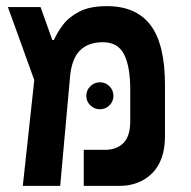

<svg xmlns="http://www.w3.org/2000/svg" viewBox="-20 -609 626 629"><path d="M54.7 0 92.3 -346.7 5.9 -585.9H112.8L151.4 -478H156.7Q167 -502 186.3 -527.6Q205.6 -553.2 240 -571Q274.4 -588.9 330.1 -588.9Q426.3 -588.9 473.4 -526.4Q520.5 -463.9 520.5 -330.1V-163.1Q520.5 -84 479 -42Q437.5 0 370.6 0H254.4V-118.2H324.7Q361.3 -118.2 384 -140.1Q406.7 -162.1 406.7 -212.4V-315.4Q406.7 -391.1 386.5 -430.9Q366.2 -470.7 316.9 -470.7Q269 -470.7 241.9 -443.6Q214.8 -416.5 209.5 -357.9L177.2 0ZM307.1 -251Q289.1 -251 275.9 -263.9Q262.7 -276.9 262.7 -294.9Q262.7 -313.5 275.9 -326.4Q289.1 -339.4 307.1 -339.4Q325.7 -339.4 338.6 -326.4Q351.6 -313.5 351.6 -294.9Q351.6 -276.9 338.6 -263.9Q325.7 -251 307.1 -251Z"/></svg>

Font: CaskaydiaCove NF SemiBold
Style: Regular
Weight: 600
Designer: Aaron Bell
Foundry: Saja Typeworks
Version: Version 2111.001; VTT 6.35;Nerd Fonts 3.2.1